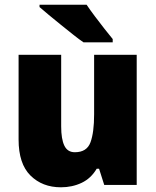

<svg xmlns="http://www.w3.org/2000/svg" viewBox="-20 -786 661 816"><path d="M561 -553V0H423L401 -69H391Q367 -28 327 -9Q287 10 239 10Q160 10 109.5 -40Q59 -90 59 -193V-553H240V-249Q240 -195 253.5 -167Q267 -139 298 -139Q349 -139 364.5 -181Q380 -223 380 -300V-553ZM348 -766Q362 -745 383 -717Q404 -689 424.5 -663Q445 -637 459 -620V-606H335Q317 -618 292 -638Q267 -658 239.5 -680Q212 -702 187.5 -722.5Q163 -743 148 -756V-766Z"/></svg>

Font: Noto Sans Bengali SemiCondensed Black
Style: Regular
Weight: 900
Width: 4
Designer: Joana Ranito - Universal Thirst; Jelle Bosma - Monotype Design Team
Foundry: Universal Thirst ehf.
Version: Version 3.000; ttfautohint (v1.8.4.7-5d5b)